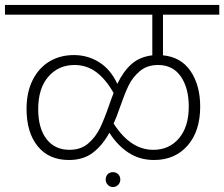

<svg xmlns="http://www.w3.org/2000/svg" viewBox="-35 -704 904 774"><path d="M622 -645V-481Q695 -474 733.5 -417Q772 -360 772 -274Q772 -175 721 -117Q670 -59 586 -59Q528 -59 483 -88.5Q438 -118 406 -169Q378 -118 339.5 -88.5Q301 -59 243 -59Q162 -59 117 -114.5Q72 -170 72 -265Q72 -332 96.5 -381Q121 -430 164 -456Q207 -482 263 -482Q319 -482 365 -453Q411 -424 438 -366Q462 -416 495 -445.5Q528 -475 579 -481V-645H-15V-684H849V-645ZM406 -283Q413 -304 423 -329Q392 -384 353.5 -413Q315 -442 265 -442Q201 -442 160 -395Q119 -348 119 -264Q119 -187 152.5 -143.5Q186 -100 245 -100Q291 -100 321 -126Q351 -152 368.5 -188.5Q386 -225 406 -283ZM602 -442Q558 -442 528.5 -417Q499 -392 483 -358.5Q467 -325 448 -270Q435 -232 423 -206Q491 -100 583 -100Q647 -100 686.5 -146.5Q726 -193 726 -275Q726 -349 694 -395.5Q662 -442 602 -442ZM391 20Q391 7 399 -1.5Q407 -10 420 -10Q433 -10 441.5 -1.5Q450 7 450 20Q450 32 441.5 41Q433 50 420 50Q408 50 399.5 41Q391 32 391 20Z"/></svg>

Font: FiraGO ExtraLight
Style: Regular
Weight: 200
Designer: bBox Type
Foundry: bBox Type GmbH
Version: Version 1.001